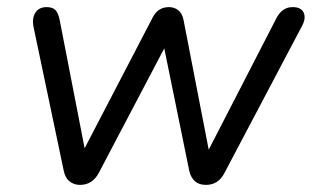

<svg xmlns="http://www.w3.org/2000/svg" viewBox="-20 -513 881 540"><path d="M205 7Q188 7 175.5 -3Q163 -13 159 -34L75 -434Q69 -460 79 -476.5Q89 -493 111 -493Q128 -493 136 -484.5Q144 -476 148 -456L218 -96L410 -465Q425 -493 455 -493Q470 -493 481 -484.5Q492 -476 496 -458L567 -92L758 -463Q774 -493 803 -493Q827 -493 834 -477.5Q841 -462 830 -441L611 -26Q594 7 559 7Q521 7 512 -34L442 -377L258 -27Q240 7 205 7Z"/></svg>

Font: Nunito
Style: Italic
Weight: 400
Italic angle: -9°
Designer: Vernon Adams
Foundry: Vernon Adams
Version: Version 3.601; ttfautohint (v1.8.2.53-6de2)